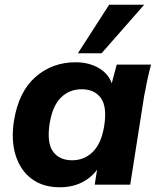

<svg xmlns="http://www.w3.org/2000/svg" viewBox="-20 -780 672 811"><path d="M232 11Q162 11 114.5 -24Q67 -59 46.5 -122.5Q26 -186 39 -270Q59 -393 130 -455Q201 -517 299 -517Q355 -517 396.5 -493Q438 -469 452 -428L473 -507H618Q609 -474 602 -440.5Q595 -407 589 -375L530 0H380L390 -63Q364 -28 324 -8.5Q284 11 232 11ZM285 -103Q336 -103 372 -138.5Q408 -174 420 -247Q433 -329 406 -366Q379 -403 325 -403Q273 -403 237.5 -368Q202 -333 190 -260Q177 -178 203.5 -140.5Q230 -103 285 -103ZM309 -555 441 -760H589L409 -555Z"/></svg>

Font: Mulish ExtraBold
Style: Italic
Weight: 800
Italic angle: -9°
Designer: Vernon Adams
Foundry: Vernon Adams
Version: Version 3.603; ttfautohint (v1.8.3)